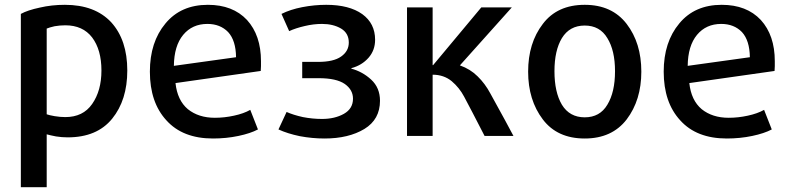

<svg xmlns="http://www.w3.org/2000/svg" viewBox="-20 -570 3315 805"><path d="M513.7 -274.4Q513.7 -402.3 446.3 -476.6Q377.9 -549.8 252 -549.8Q196.3 -549.8 146.5 -538.1Q95.7 -527.3 67.4 -511.7Q67.4 -269.5 67.4 214.8Q94.7 214.8 175.8 214.8Q175.8 159.2 175.8 -6.8Q189.5 -2.9 214.8 2Q239.3 5.9 263.7 5.9Q386.7 5.9 450.2 -72.3Q513.7 -150.4 513.7 -274.4ZM405.3 -274.4Q405.3 -189.5 366.2 -133.8Q328.1 -79.1 253.9 -79.1Q232.4 -79.1 209 -83Q186.5 -86.9 175.8 -90.8Q175.8 -210.9 175.8 -450.2Q187.5 -455.1 209 -460Q231.4 -463.9 253.9 -463.9Q327.1 -463.9 366.2 -413.1Q405.3 -361.3 405.3 -274.4Z M1074.2 -313.5Q1074.2 -421.9 1015.6 -486.3Q956.1 -549.8 851.6 -549.8Q738.3 -549.8 673.8 -471.7Q608.4 -393.6 608.4 -269.5Q608.4 -140.6 677.7 -65.4Q746.1 10.7 873 10.7Q928.7 10.7 979.5 0Q1030.3 -10.7 1061.5 -27.3Q1050.8 -54.7 1029.3 -109.4Q1002 -93.8 960.9 -85Q920.9 -76.2 880.9 -76.2Q812.5 -76.2 767.6 -112.3Q723.6 -149.4 715.8 -221.7Q835 -238.3 1073.2 -272.5Q1074.2 -282.2 1074.2 -293Q1074.2 -303.7 1074.2 -313.5ZM969.7 -330.1Q904.3 -321.3 709 -293.9Q710 -377.9 748 -423.8Q786.1 -469.7 849.6 -469.7Q903.3 -469.7 936.5 -435.5Q968.8 -400.4 969.7 -330.1Z M1573.2 -147.5Q1573.2 -202.1 1536.1 -236.3Q1500 -269.5 1453.1 -282.2Q1453.1 -282.2 1453.1 -284.2Q1497.1 -295.9 1525.4 -328.1Q1552.7 -359.4 1552.7 -403.3Q1552.7 -471.7 1499 -510.7Q1444.3 -549.8 1347.7 -549.8Q1297.9 -549.8 1247.1 -540Q1197.3 -530.3 1160.2 -511.7Q1170.9 -487.3 1192.4 -439.5Q1219.7 -452.1 1257.8 -460.9Q1294.9 -469.7 1330.1 -469.7Q1377 -469.7 1410.2 -450.2Q1442.4 -430.7 1442.4 -391.6Q1442.4 -355.5 1410.2 -333Q1378.9 -310.5 1313.5 -310.5Q1291 -310.5 1247.1 -310.5Q1247.1 -293.9 1247.1 -242.2Q1264.6 -242.2 1316.4 -242.2Q1390.6 -242.2 1425.8 -217.8Q1460 -193.4 1460 -156.2Q1460 -114.3 1421.9 -92.8Q1383.8 -71.3 1330.1 -71.3Q1290 -71.3 1250 -79.1Q1210 -87.9 1181.6 -100.6Q1170.9 -76.2 1147.5 -27.3Q1185.5 -9.8 1237.3 1Q1289.1 10.7 1340.8 10.7Q1441.4 10.7 1507.8 -29.3Q1573.2 -69.3 1573.2 -147.5Z M2132.8 0Q2109.4 -44.9 2036.1 -177.7Q2013.7 -219.7 1982.4 -250Q1952.1 -280.3 1908.2 -295.9Q1980.5 -377 2126 -539.1Q2093.8 -539.1 1998 -539.1Q1947.3 -478.5 1795.9 -296.9Q1795.9 -296.9 1793.9 -296.9Q1793.9 -357.4 1793.9 -539.1Q1767.6 -539.1 1686.5 -539.1Q1686.5 -404.3 1686.5 0Q1712.9 0 1793.9 0Q1793.9 -64.5 1793.9 -256.8Q1840.8 -256.8 1874 -229.5Q1906.2 -202.1 1925.8 -165Q1955.1 -110.4 2011.7 0Q2042 0 2132.8 0Z M2668.9 -269.5Q2668.9 -389.6 2607.4 -469.7Q2545.9 -549.8 2431.6 -549.8Q2316.4 -549.8 2255.9 -469.7Q2194.3 -389.6 2194.3 -269.5Q2194.3 -150.4 2255.9 -69.3Q2316.4 10.7 2431.6 10.7Q2545.9 10.7 2607.4 -69.3Q2668.9 -150.4 2668.9 -269.5ZM2558.6 -271.5Q2558.6 -183.6 2526.4 -130.9Q2495.1 -78.1 2431.6 -78.1Q2368.2 -78.1 2335.9 -130.9Q2304.7 -183.6 2304.7 -271.5Q2304.7 -358.4 2335.9 -410.2Q2368.2 -462.9 2431.6 -462.9Q2495.1 -462.9 2526.4 -410.2Q2558.6 -358.4 2558.6 -271.5Z M3228.5 -313.5Q3228.5 -421.9 3169.9 -486.3Q3110.4 -549.8 3005.9 -549.8Q2892.6 -549.8 2828.1 -471.7Q2762.7 -393.6 2762.7 -269.5Q2762.7 -140.6 2832 -65.4Q2900.4 10.7 3027.3 10.7Q3083 10.7 3133.8 0Q3184.6 -10.7 3215.8 -27.3Q3205.1 -54.7 3183.6 -109.4Q3156.2 -93.8 3115.2 -85Q3075.2 -76.2 3035.2 -76.2Q2966.8 -76.2 2921.9 -112.3Q2877.9 -149.4 2870.1 -221.7Q2989.3 -238.3 3227.5 -272.5Q3228.5 -282.2 3228.5 -293Q3228.5 -303.7 3228.5 -313.5ZM3124 -330.1Q3058.6 -321.3 2863.3 -293.9Q2864.3 -377.9 2902.3 -423.8Q2940.4 -469.7 3003.9 -469.7Q3057.6 -469.7 3090.8 -435.5Q3123 -400.4 3124 -330.1Z"/></svg>

Font: DaxlinePro-Medium
Style: Medium
Weight: 400
Designer: Hans Reichel
Version: Version 7.502; 2006